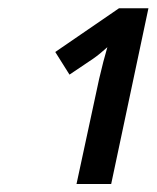

<svg xmlns="http://www.w3.org/2000/svg" viewBox="-20 -864 382 468"><path d="M166.5 -415.5 221.7 -671.9Q226.6 -693.4 231.9 -713.6Q237.3 -733.9 241.7 -749Q233.4 -741.7 224.4 -734.1Q215.3 -726.6 207.5 -721.2L149.4 -682.1L114.7 -737.3L270 -843.8H341.8L251 -415.5Z"/></svg>

Font: Open Sans SemiCondensed SemiBold
Style: Italic
Weight: 600
Width: 4
Italic angle: -12°
Designer: Monotype Design Team
Foundry: Monotype Imaging Inc.
Version: Version 3.000